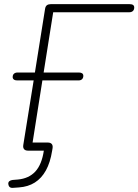

<svg xmlns="http://www.w3.org/2000/svg" viewBox="-20 -725 666 924"><path d="M43 179Q32 180 26.5 175Q21 170 20 161Q19 152 25 147Q31 142 41 141L66 139Q119 134 150 100.5Q181 67 191 0H115Q102 0 96 -7Q90 -14 92 -27L142 -338H62Q52 -338 46.5 -342.5Q41 -347 41 -354Q41 -365 47.5 -370.5Q54 -376 64 -376H148L197 -683Q199 -695 206 -700Q213 -705 224 -705H604Q615 -705 620.5 -701Q626 -697 626 -689Q626 -678 619.5 -672Q613 -666 602 -666H236L190 -376H360Q370 -376 375.5 -372Q381 -368 381 -360Q381 -350 375 -344Q369 -338 358 -338H184L134 -21L122 -39H210Q223 -39 229 -32Q235 -25 233 -12L231 0Q222 57 201 95Q180 133 147.5 153.5Q115 174 71 177Z"/></svg>

Font: Nunito ExtraLight
Style: Italic
Weight: 200
Italic angle: -9°
Designer: Vernon Adams
Foundry: Vernon Adams
Version: Version 3.602